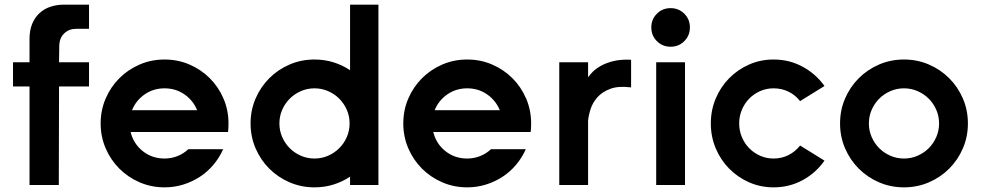

<svg xmlns="http://www.w3.org/2000/svg" viewBox="-20 -796 4241 826"><path d="M363 -776V-672H307Q277 -672 256.5 -652.5Q236 -633 235 -600L234 -528H363V-424H234L233 0H107V-424H36V-528H107V-628Q107 -666 118.5 -693.5Q130 -721 150 -739.5Q170 -758 197 -767Q224 -776 255 -776Z M688 -540Q745 -540 795 -518.5Q845 -497 882.5 -459.5Q920 -422 941.5 -372Q963 -322 963 -265Q963 -255 962.5 -246Q962 -237 961 -228H542Q554 -178 594 -146Q634 -114 688 -114Q717 -114 743.5 -124.5Q770 -135 790 -154H940Q924 -118 898.5 -87.5Q873 -57 840 -35.5Q807 -14 768.5 -2Q730 10 688 10Q631 10 581 -11.5Q531 -33 493.5 -70.5Q456 -108 434.5 -158Q413 -208 413 -265Q413 -322 434.5 -372Q456 -422 493.5 -459.5Q531 -497 581 -518.5Q631 -540 688 -540ZM688 -416Q640 -416 602.5 -390Q565 -364 548 -322H828Q811 -364 773.5 -390Q736 -416 688 -416Z M1608 -776V0H1486V-36Q1453 -14 1414.5 -2Q1376 10 1333 10Q1276 10 1226 -11.5Q1176 -33 1138.5 -70.5Q1101 -108 1079.5 -158Q1058 -208 1058 -265Q1058 -322 1079.5 -372Q1101 -422 1138.5 -459.5Q1176 -497 1226 -518.5Q1276 -540 1333 -540Q1376 -540 1414.5 -528Q1453 -516 1486 -494V-776ZM1333 -416Q1302 -416 1274.5 -404Q1247 -392 1226.5 -371.5Q1206 -351 1194 -323.5Q1182 -296 1182 -265Q1182 -234 1194 -206.5Q1206 -179 1226.5 -158.5Q1247 -138 1274.5 -126Q1302 -114 1333 -114Q1364 -114 1391.5 -126Q1419 -138 1439.5 -158.5Q1460 -179 1472 -206.5Q1484 -234 1484 -265Q1484 -296 1472 -323.5Q1460 -351 1439.5 -371.5Q1419 -392 1391.5 -404Q1364 -416 1333 -416Z M1990 -540Q2047 -540 2097 -518.5Q2147 -497 2184.5 -459.5Q2222 -422 2243.5 -372Q2265 -322 2265 -265Q2265 -255 2264.5 -246Q2264 -237 2263 -228H1844Q1856 -178 1896 -146Q1936 -114 1990 -114Q2019 -114 2045.5 -124.5Q2072 -135 2092 -154H2242Q2226 -118 2200.5 -87.5Q2175 -57 2142 -35.5Q2109 -14 2070.5 -2Q2032 10 1990 10Q1933 10 1883 -11.5Q1833 -33 1795.5 -70.5Q1758 -108 1736.5 -158Q1715 -208 1715 -265Q1715 -322 1736.5 -372Q1758 -422 1795.5 -459.5Q1833 -497 1883 -518.5Q1933 -540 1990 -540ZM1990 -416Q1942 -416 1904.5 -390Q1867 -364 1850 -322H2130Q2113 -364 2075.5 -390Q2038 -416 1990 -416Z M2695 -539V-420Q2641 -427 2606 -414Q2571 -401 2550.5 -378Q2530 -355 2521 -327.5Q2512 -300 2510 -277V0H2386V-528H2510V-464L2512 -466Q2518 -475 2531 -488Q2544 -501 2565.5 -513Q2587 -525 2618.5 -533Q2650 -541 2695 -539Z M2865 -595Q2830 -595 2806 -619Q2782 -643 2782 -678Q2782 -713 2806 -737Q2830 -761 2865 -761Q2900 -761 2924 -737Q2948 -713 2948 -678Q2948 -643 2924 -619Q2900 -595 2865 -595ZM2803 -528H2927V0H2803Z M3308 -540Q3376 -540 3433 -509Q3490 -478 3527 -426L3422 -361Q3402 -387 3372.5 -401.5Q3343 -416 3308 -416Q3277 -416 3250 -404Q3223 -392 3203 -371.5Q3183 -351 3171.5 -323.5Q3160 -296 3160 -265Q3160 -234 3171.5 -206.5Q3183 -179 3203 -158.5Q3223 -138 3250 -126Q3277 -114 3308 -114Q3343 -114 3372.5 -129Q3402 -144 3422 -170L3527 -105Q3490 -52 3433 -21Q3376 10 3308 10Q3252 10 3203 -11.5Q3154 -33 3117 -70.5Q3080 -108 3059 -158Q3038 -208 3038 -265Q3038 -322 3059 -372Q3080 -422 3117 -459.5Q3154 -497 3203 -518.5Q3252 -540 3308 -540Z M3869 -540Q3926 -540 3976 -518.5Q4026 -497 4063.5 -459.5Q4101 -422 4122.5 -372Q4144 -322 4144 -265Q4144 -208 4122.5 -158Q4101 -108 4063.5 -70.5Q4026 -33 3976 -11.5Q3926 10 3869 10Q3812 10 3762 -11.5Q3712 -33 3674.5 -70.5Q3637 -108 3615.5 -158Q3594 -208 3594 -265Q3594 -322 3615.5 -372Q3637 -422 3674.5 -459.5Q3712 -497 3762 -518.5Q3812 -540 3869 -540ZM3869 -416Q3838 -416 3810.5 -404Q3783 -392 3762.5 -371.5Q3742 -351 3730 -323.5Q3718 -296 3718 -265Q3718 -234 3730 -206.5Q3742 -179 3762.5 -158.5Q3783 -138 3810.5 -126Q3838 -114 3869 -114Q3900 -114 3927.5 -126Q3955 -138 3975.5 -158.5Q3996 -179 4008 -206.5Q4020 -234 4020 -265Q4020 -296 4008 -323.5Q3996 -351 3975.5 -371.5Q3955 -392 3927.5 -404Q3900 -416 3869 -416Z"/></svg>

Font: Afrihost Sans Med
Style: Regular
Weight: 500
Designer: Afrihost SP Pty Ltd
Version: Version 1.000